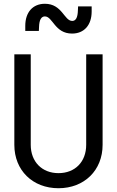

<svg xmlns="http://www.w3.org/2000/svg" viewBox="-20 -988 620 1018"><path d="M524 -700H437V-220C437 -130 378 -70 290 -70C203 -70 143 -130 143 -220V-700H56V-220C56 -85 153 10 290 10C427 10 524 -85 524 -220ZM114 -824H186L187 -845C188 -883 199 -901 218 -901C260 -901 270 -810 362 -810C426 -810 466 -855 466 -927V-954H394L393 -933C392 -895 382 -877 363 -877C320 -877 310 -968 218 -968C154 -968 114 -923 114 -851Z"/></svg>

Font: CommitMono-dimboump
Style: Regular
Weight: 400
Monospace: yes
Designer: Eigil Nikolajsen
Foundry: Eigil Nikolajsen
Version: Version 1.143